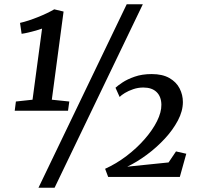

<svg xmlns="http://www.w3.org/2000/svg" viewBox="-20 -835 936 906"><path d="M55 -356 133.5 -364.5 178.5 -700Q166.5 -695.5 149.5 -690.8Q132.5 -686 114.8 -681.8Q97 -677.5 82 -675.5L74.5 -727Q92.5 -731 114.8 -738.2Q137 -745.5 159.5 -754.5Q182 -763.5 202.2 -773.2Q222.5 -783 236 -791L280 -780.5L224.5 -364.5L307 -356L301 -312.5H49.5ZM578 -815H654L237.5 51H161.5ZM490.5 0 476 -38.5Q529 -62.5 577 -99Q625 -135.5 662.2 -178Q699.5 -220.5 720.8 -263Q742 -305.5 741.5 -341Q741 -379 719 -400.5Q697 -422 656.5 -422Q631.5 -422 608.8 -414.2Q586 -406.5 569.2 -396.2Q552.5 -386 544.5 -377.5L525 -421Q535 -430.5 557.8 -445.8Q580.5 -461 615.5 -473.2Q650.5 -485.5 696 -485.5Q746.5 -485.5 779.2 -466.8Q812 -448 827.5 -417.8Q843 -387.5 843 -353.5Q843 -311 819.5 -266.5Q796 -222 757.5 -180.5Q719 -139 672.8 -104.8Q626.5 -70.5 580.5 -48.5L775.5 -68.5L810.5 -120.5L859 -109.5L828.5 0Z"/></svg>

Font: Merriweather Light 18pt SemiBold
Style: Italic
Weight: 600
Italic angle: -7.8°
Version: Version 2.101